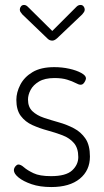

<svg xmlns="http://www.w3.org/2000/svg" viewBox="-20 -749 420 775"><path d="M187 6Q141 6 107.5 -5.5Q74 -17 55 -32.5Q36 -48 36 -62Q36 -67 38.5 -72Q41 -77 45.5 -81Q50 -85 54 -85Q64 -85 77 -73.5Q90 -62 115 -50Q140 -38 186 -38Q246 -38 271 -61Q296 -84 296 -115Q296 -151 278.5 -171.5Q261 -192 232 -203Q203 -214 171.5 -222.5Q140 -231 111 -244Q82 -257 64 -281Q46 -305 46 -346Q46 -376 62 -407Q78 -438 111.5 -458Q145 -478 199 -478Q231 -478 260 -471.5Q289 -465 308 -454.5Q327 -444 327 -433Q327 -429 324 -422.5Q321 -416 316.5 -411.5Q312 -407 305 -407Q298 -407 285 -414Q272 -421 251 -427.5Q230 -434 200 -434Q161 -434 137.5 -420Q114 -406 103.5 -386Q93 -366 93 -347Q93 -317 111 -300Q129 -283 157.5 -273.5Q186 -264 218 -255Q250 -246 278.5 -231Q307 -216 325 -189.5Q343 -163 343 -117Q343 -61 302 -27.5Q261 6 187 6ZM191 -585Q179 -585 170 -595L70 -691Q65 -697 62.5 -701Q60 -705 60 -711Q60 -717 64.5 -723Q69 -729 77 -729Q85 -729 92 -722L191 -624L289 -722Q296 -729 305 -729Q313 -729 317.5 -723Q322 -717 322 -711Q322 -705 319.5 -701Q317 -697 312 -691L211 -595Q200 -585 191 -585Z"/></svg>

Font: Dosis ExtraLight Light
Style: Regular
Weight: 300
Version: Version 3.001; ttfautohint (v1.8.2)